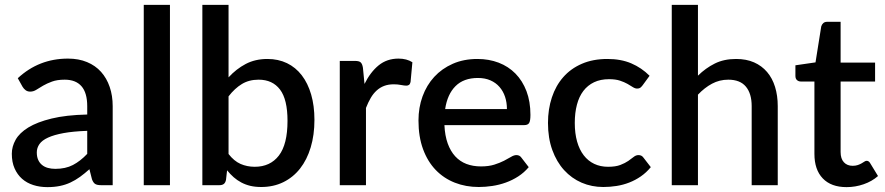

<svg xmlns="http://www.w3.org/2000/svg" viewBox="-20 -760 3631 788"><path d="M338 -223Q280.5 -221 241 -213.8Q201.5 -206.5 177 -195.2Q152.5 -184 141.8 -168.5Q131 -153 131 -134.5Q131 -116.5 136.8 -103.8Q142.5 -91 152.8 -82.8Q163 -74.5 176.8 -70.8Q190.5 -67 207 -67Q249 -67 279.2 -82.8Q309.5 -98.5 338 -128.5ZM53 -439Q139.5 -519.5 259 -519.5Q303 -519.5 337.2 -505.2Q371.5 -491 394.8 -465Q418 -439 430.2 -403.2Q442.5 -367.5 442.5 -324V0H394.5Q379 0 371 -4.8Q363 -9.5 357.5 -24L347 -65.5Q327.5 -48 308.5 -34.2Q289.5 -20.5 269.2 -11Q249 -1.5 225.8 3.2Q202.5 8 174.5 8Q143.5 8 116.8 -0.5Q90 -9 70.5 -26.2Q51 -43.5 39.8 -69Q28.5 -94.5 28.5 -129Q28.5 -158.5 44.2 -186.5Q60 -214.5 96.2 -236.8Q132.5 -259 191.8 -273.5Q251 -288 338 -290V-324Q338 -379 314.5 -406Q291 -433 245.5 -433Q214.5 -433 193.5 -425.2Q172.5 -417.5 157 -408.5Q141.5 -399.5 129.5 -391.8Q117.5 -384 104 -384Q93 -384 85.2 -389.8Q77.5 -395.5 72.5 -404Z M677.5 -740V0H570V-740Z M918 -128Q940.5 -99 967.2 -87.2Q994 -75.5 1025.5 -75.5Q1089 -75.5 1124.5 -121.5Q1160 -167.5 1160 -264Q1160 -352 1129.2 -392.5Q1098.5 -433 1041.5 -433Q1002 -433 972.8 -415.2Q943.5 -397.5 918 -364.5ZM918 -442.5Q949.5 -477 988.5 -497.5Q1027.5 -518 1077.5 -518Q1122 -518 1157.8 -500.8Q1193.5 -483.5 1218.5 -451Q1243.5 -418.5 1257 -372.2Q1270.5 -326 1270.5 -268Q1270.5 -206 1255.2 -155.2Q1240 -104.5 1211.5 -68.2Q1183 -32 1142.5 -12.2Q1102 7.5 1052 7.5Q1027.5 7.5 1007.5 2.8Q987.5 -2 970.5 -11Q953.5 -20 939.2 -32.5Q925 -45 912 -61L907.5 -21.5Q905 -10 898.5 -5Q892 0 880.5 0H810.5V-740H918Z M1476 -415.5Q1500 -464 1534 -491.8Q1568 -519.5 1615.5 -519.5Q1632 -519.5 1646.5 -515.8Q1661 -512 1672.5 -504.5L1665 -423.5Q1663 -415 1658.8 -411.8Q1654.5 -408.5 1647.5 -408.5Q1640 -408.5 1626 -411.2Q1612 -414 1596.5 -414Q1574 -414 1556.8 -407.5Q1539.5 -401 1525.8 -388.5Q1512 -376 1501.5 -358Q1491 -340 1482 -317V0H1374.5V-510H1437Q1454 -510 1460.5 -503.8Q1467 -497.5 1469.5 -482Z M2060.5 -312.5Q2060.5 -339.5 2052.8 -362.8Q2045 -386 2030 -403.2Q2015 -420.5 1992.8 -430.2Q1970.5 -440 1941.5 -440Q1883 -440 1849.5 -406.5Q1816 -373 1807 -312.5ZM1804 -246.5Q1806 -203 1817.5 -171.2Q1829 -139.5 1848.2 -118.5Q1867.5 -97.5 1894.2 -87.2Q1921 -77 1954 -77Q1985.5 -77 2008.5 -84.2Q2031.5 -91.5 2048.5 -100.2Q2065.5 -109 2077.5 -116.2Q2089.5 -123.5 2099.5 -123.5Q2112.5 -123.5 2119.5 -113.5L2150 -74Q2131 -51.5 2107 -36Q2083 -20.5 2056 -10.8Q2029 -1 2000.5 3.2Q1972 7.5 1945 7.5Q1892 7.5 1846.8 -10.2Q1801.5 -28 1768.2 -62.5Q1735 -97 1716.2 -148Q1697.5 -199 1697.5 -265.5Q1697.5 -318.5 1714.2 -364.5Q1731 -410.5 1762.2 -444.5Q1793.5 -478.5 1838.2 -498.2Q1883 -518 1939.5 -518Q1986.5 -518 2026.5 -502.8Q2066.5 -487.5 2095.5 -458Q2124.5 -428.5 2140.8 -385.8Q2157 -343 2157 -288.5Q2157 -263.5 2151.5 -255Q2146 -246.5 2131.5 -246.5Z M2617.5 -410Q2612.5 -403.5 2608 -400Q2603.5 -396.5 2595 -396.5Q2586.5 -396.5 2577.2 -402.5Q2568 -408.5 2555.2 -415.8Q2542.5 -423 2524.5 -429Q2506.5 -435 2479.5 -435Q2444.5 -435 2418.2 -422.5Q2392 -410 2374.2 -386.8Q2356.5 -363.5 2347.8 -330.2Q2339 -297 2339 -255.5Q2339 -212.5 2348.5 -179Q2358 -145.5 2375.8 -122.5Q2393.5 -99.5 2418.8 -87.5Q2444 -75.5 2475.5 -75.5Q2506.5 -75.5 2526 -83Q2545.5 -90.5 2558.5 -99.5Q2571.5 -108.5 2580.8 -116Q2590 -123.5 2600.5 -123.5Q2613.5 -123.5 2620.5 -113.5L2651 -74Q2632.5 -51.5 2610 -36Q2587.5 -20.5 2562.5 -10.8Q2537.5 -1 2510.5 3.2Q2483.5 7.5 2456 7.5Q2408.5 7.5 2367.2 -10.2Q2326 -28 2295.2 -61.8Q2264.5 -95.5 2246.8 -144.2Q2229 -193 2229 -255.5Q2229 -312 2245 -360.2Q2261 -408.5 2291.8 -443.5Q2322.5 -478.5 2368 -498.2Q2413.5 -518 2473 -518Q2528.5 -518 2570.8 -500Q2613 -482 2646 -449Z M2844.5 -449.5Q2876 -480.5 2913.5 -499.2Q2951 -518 3001 -518Q3043 -518 3074.8 -504Q3106.5 -490 3128.2 -464.5Q3150 -439 3161 -403.2Q3172 -367.5 3172 -324.5V0H3065V-324.5Q3065 -376 3041.2 -404.5Q3017.5 -433 2969 -433Q2933 -433 2902.2 -416.5Q2871.5 -400 2844.5 -371.5V0H2737V-740H2844.5Z M3454.5 8Q3391 8 3356.8 -27.8Q3322.5 -63.5 3322.5 -128.5V-425.5H3266.5Q3257.5 -425.5 3251 -431.2Q3244.5 -437 3244.5 -448.5V-492L3327 -504L3350.5 -651.5Q3353 -660 3359 -665.2Q3365 -670.5 3375 -670.5H3430V-503H3571.5V-425.5H3430V-136Q3430 -108.5 3443.5 -94Q3457 -79.5 3479.5 -79.5Q3492 -79.5 3501 -82.8Q3510 -86 3516.5 -89.8Q3523 -93.5 3527.8 -96.8Q3532.5 -100 3537 -100Q3546 -100 3551.5 -90L3583.5 -37.5Q3558.5 -15.5 3524.5 -3.8Q3490.5 8 3454.5 8Z"/></svg>

Font: Lato 2
Style: Regular
Weight: 600
Designer: Lukasz Dziedzic with Adam Twardoch and Botio Nikoltchev
Foundry: tyPoland Lukasz Dziedzic
Version: Version 2.015; 2015-08-06; http://www.latofonts.com/